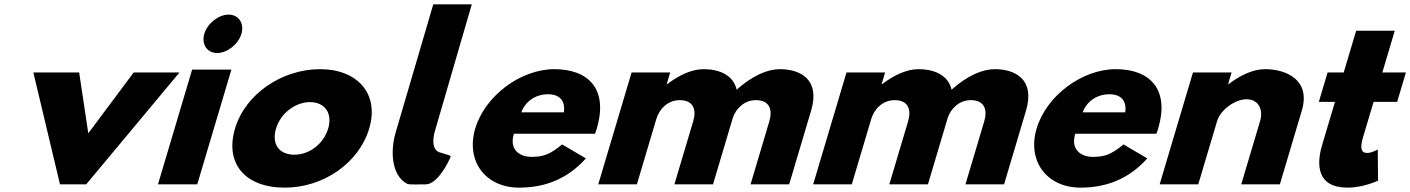

<svg xmlns="http://www.w3.org/2000/svg" viewBox="-20 -845 6464 880"><path d="M342.8 -513H132.8L255 0H375L802.8 -513H592.8L384.7 -234Z M704 0H884L1040.6 -526H860.6ZM916.5 -690C902.2 -642 929.3 -602 975.3 -602C1021.3 -602 1072.2 -642 1086.5 -690C1100.7 -738 1073.7 -778 1027.7 -778C981.7 -778 930.7 -738 916.5 -690Z M1057.2 -256C1010.2 -98 1100.5 15 1285.5 15C1462.5 15 1625.2 -98 1672.2 -256C1719.9 -416 1617.2 -528 1447.2 -528C1274.2 -528 1104.9 -416 1057.2 -256ZM1245.2 -256C1266.4 -327 1334.3 -377 1401.3 -377C1467.3 -377 1505.4 -327 1484.2 -256C1463.4 -186 1398.5 -136 1329.5 -136C1257.5 -136 1224.4 -186 1245.2 -256Z M1965.8 -825 1794.1 -240C1768.1 -154.6 1773.6 -41.6 1845 -3C1854.8 2.3 1899.1 0 1931.2 0C1989 -0.3 2040.3 -115 2040.3 -115C2048.8 -134 2053.7 -128 2001.2 -145C1946.7 -154.7 1972.1 -240 1972.1 -240L2142.3 -825Z M2707.1 -232C2709.9 -238 2713.1 -249 2715.2 -256C2768.8 -436 2677.2 -528 2521.2 -528C2366.2 -528 2202.9 -406 2158.2 -256C2113.9 -107 2204.5 15 2359.5 15C2473.5 15 2578.6 -22 2665.4 -119L2556.5 -183C2499.8 -137 2471.5 -126 2414.5 -126C2369.5 -126 2311.6 -153 2335.1 -232ZM2369.3 -330C2386.3 -377 2431 -413 2492 -413C2544 -413 2572.3 -384 2564.3 -330Z M2722 0H2899L2988.3 -300C3000.5 -341 3036.9 -386 3095.9 -386C3158.9 -386 3172.5 -341 3157.4 -290L3071 0H3248L3339.1 -306C3352.7 -345 3388.9 -386 3444.9 -386C3507.9 -386 3521.5 -341 3506.4 -290L3420 0H3597L3697.6 -338C3740.2 -481 3648.2 -528 3554.2 -528C3498.2 -528 3429.6 -499 3356.2 -434C3340.8 -503 3273.2 -528 3205.2 -528C3149.2 -528 3089.6 -499 3037.7 -459H3035.7L3051.8 -513H2874.8Z M3707 0H3884L3973.3 -300C3985.5 -341 4021.9 -386 4080.9 -386C4143.9 -386 4157.5 -341 4142.4 -290L4056 0H4233L4324.1 -306C4337.7 -345 4373.9 -386 4429.9 -386C4492.9 -386 4506.5 -341 4491.4 -290L4405 0H4582L4682.6 -338C4725.2 -481 4633.2 -528 4539.2 -528C4483.2 -528 4414.6 -499 4341.2 -434C4325.8 -503 4258.2 -528 4190.2 -528C4134.2 -528 4074.6 -499 4022.7 -459H4020.7L4036.8 -513H3859.8Z M5280.1 -232C5282.9 -238 5286.1 -249 5288.2 -256C5341.8 -436 5250.2 -528 5094.2 -528C4939.2 -528 4775.9 -406 4731.2 -256C4686.9 -107 4777.5 15 4932.5 15C5046.5 15 5151.6 -22 5238.4 -119L5129.5 -183C5072.8 -137 5044.5 -126 4987.5 -126C4942.5 -126 4884.6 -153 4908.1 -232ZM4942.3 -330C4959.3 -377 5004 -413 5065 -413C5117 -413 5145.3 -384 5137.3 -330Z M5295 0H5472L5558.4 -290C5573.5 -341 5640.1 -390 5693.1 -390C5750.1 -390 5770.5 -341 5755.4 -290L5669 0H5846L5946.6 -338C5989.2 -481 5872.2 -528 5778.2 -528C5722.2 -528 5662.6 -499 5610.7 -459H5608.7L5624.8 -513H5447.8Z M6138.8 -513H6064.8L6024.6 -378H6098.6L6039.9 -181C6012.8 -90 6015.5 15 6156.5 15C6229.5 15 6296.1 -17 6296.1 -17L6294.6 -160C6294.6 -160 6268.9 -144 6245.9 -144C6217.9 -144 6212.7 -167 6227 -215L6275.6 -378H6383.6L6423.8 -513H6315.8L6372.6 -704H6195.6Z"/></svg>

Font: Hussar
Style: BdOblThree
Weight: 700
Foundry: Cannot Into Space Fonts
Version: Version 2.00